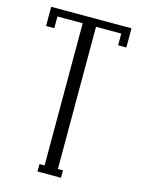

<svg xmlns="http://www.w3.org/2000/svg" viewBox="-106 -742 588 803"><g transform="rotate(15 188.0 -340.0)"><path d="M49.8 -597.2H14.2V-680.2H361.8V-597.2H326.2V-647.9H216.8V-32.2H238.8V0H137.2V-32.2H159.2V-647.9H49.8Z"/></g></svg>

Font: Margherita Light
Style: Regular
Weight: 300
Designer: James Puckett
Foundry: Dunwich Type Founders
Version: Version 1.008;hotconv 1.0.109;makeotfexe 2.5.65596